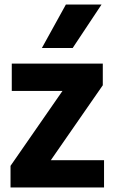

<svg xmlns="http://www.w3.org/2000/svg" viewBox="-20 -828 500 848"><path d="M204.5 -120.5H439.5V0H26.5V-95.5L256 -426.5H32V-547H434V-451.5ZM165 -616 271 -808H428.5L301 -616Z"/></svg>

Font: Encode Sans Semi Condensed
Style: Bold
Weight: 700
Width: 4
Designer: Multiple Designers
Foundry: Impallari Type
Version: Version 2.000